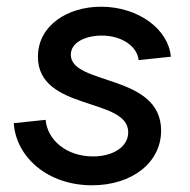

<svg xmlns="http://www.w3.org/2000/svg" viewBox="-20 -536 565 572"><path d="M254 16C374 16 460 -52 460 -147C460 -317 191 -281 191 -373C191 -411 237 -430 283 -430C344 -430 389 -397 393 -357L489 -367C482 -449 392 -516 281 -516C181 -516 93 -460 93 -367C93 -204 362 -247 362 -142C362 -98 316 -70 257 -70C178 -70 121 -119 116 -179L21 -169C28 -67 123 16 254 16Z"/></svg>

Font: Uncut Sans Medium Italic
Style: Regular
Weight: 500
Italic angle: -11°
Designer: Kasper Nordkvist
Foundry: UNCUT.wtf
Version: Version 1.304;Glyphs 3.2 (3246)